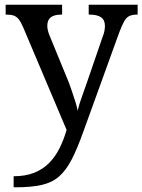

<svg xmlns="http://www.w3.org/2000/svg" viewBox="-20 -556 605 816"><path d="M38 193Q89 193 126 178Q163 163 189 136.5Q215 110 233 74Q251 38 263 -4L78 -441Q69 -462 60 -473.5Q51 -485 39 -489.5Q27 -494 7 -494H4V-536H244V-494H241Q211 -494 196 -482.5Q181 -471 181 -446Q181 -438 183 -429Q185 -420 189 -409L262 -231Q272 -208 281.5 -180.5Q291 -153 299 -128Q307 -103 310 -86Q317 -115 328.5 -146Q340 -177 350 -207L417 -402Q422 -414 424 -425.5Q426 -437 426 -445Q426 -471 409.5 -482.5Q393 -494 360 -494H357V-536H565V-494H562Q543 -494 530 -488Q517 -482 507.5 -465Q498 -448 486 -416L334 4Q308 77 284 123Q260 169 230.5 194.5Q201 220 157 230Q113 240 47 240H38Z"/></svg>

Font: Noto Serif Georgian
Style: Regular
Weight: 400
Designer: Monotype Design Team, Akaki Razmadze
Foundry: Google LLC
Version: Version 2.002